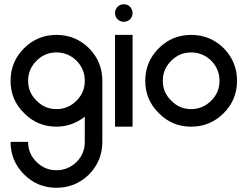

<svg xmlns="http://www.w3.org/2000/svg" viewBox="-20 -599 1171 908"><path d="M247 289C307 289 358 268 401 226C443 183 464 132 464 72V-217C464 -277 443 -328 401 -371C358 -413 307 -434 247 -434C187 -434 136 -413 94 -371C51 -328 30 -277 30 -217C30 -157 51 -106 94 -64C136 -21 187 0 247 0C296 0 341 -16 381 -47V72C381 109 368 141 342 167C315 193 284 206 247 206C210 206 179 193 153 167C126 141 113 109 113 72H30C30 132 51 183 94 226C136 268 187 289 247 289ZM247 -83C210 -83 179 -96 153 -123C126 -149 113 -180 113 -217C113 -254 126 -285 153 -312C179 -338 210 -351 247 -351C284 -351 315 -338 342 -312C368 -285 381 -254 381 -217C381 -180 368 -149 342 -123C315 -96 284 -83 247 -83Z M524 0H607V-434H524ZM565 -496C573 -496 580 -498 587 -502C593 -505 598 -510 602 -517C605 -523 607 -530 607 -537C607 -548 603 -558 595 -567C587 -575 577 -579 566 -579C554 -579 544 -575 536 -567C528 -558 524 -548 524 -537C524 -526 528 -516 536 -508C544 -500 554 -496 565 -496Z M884 0C944 0 995 -21 1038 -64C1080 -106 1101 -157 1101 -217C1101 -277 1080 -328 1038 -371C995 -413 944 -434 884 -434C824 -434 773 -413 731 -371C688 -328 667 -277 667 -217C667 -157 688 -106 731 -64C773 -21 824 0 884 0ZM884 -83C847 -83 816 -96 790 -123C763 -149 750 -180 750 -217C750 -254 763 -285 790 -312C816 -338 847 -351 884 -351C921 -351 952 -338 979 -312C1005 -285 1018 -254 1018 -217C1018 -180 1005 -149 979 -123C952 -96 921 -83 884 -83Z"/></svg>

Font: Kunika
Style: Regular
Weight: 400
Designer: Leo Kuroshita
Foundry: kurogedelic
Version: Version 1.000;PS 001.000;hotconv 1.0.88;makeotf.lib2.5.64775